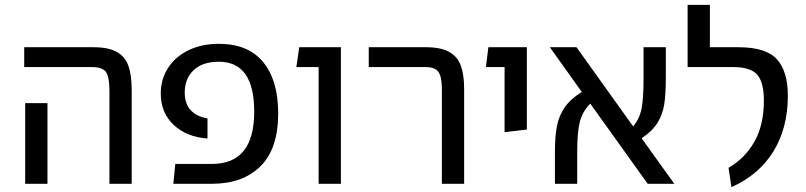

<svg xmlns="http://www.w3.org/2000/svg" viewBox="-20 -759 3329 793"><path d="M432 -385Q432 -440 418 -461Q404 -482 359 -482H80V-564H365Q428 -564 462.5 -544.5Q497 -525 510.5 -486.5Q524 -448 524 -385V0H432ZM84 -333H176V0H84Z M704 -82H856Q1030 -82 1030 -298Q1030 -504 884 -504Q816 -504 779.5 -469Q743 -434 743 -377Q743 -330 768 -303.5Q793 -277 837 -270V-187Q751 -193 697.5 -243Q644 -293 644 -373Q644 -431 673.5 -477.5Q703 -524 757.5 -551Q812 -578 884 -578Q1005 -578 1067 -502.5Q1129 -427 1129 -290Q1129 -145 1056 -72.5Q983 0 856 0H696Z M1296 -482H1204L1216 -564H1388V0H1296Z M1805 -392Q1805 -440 1791.5 -461Q1778 -482 1737 -482H1503V-564H1738Q1801 -564 1835.5 -544.5Q1870 -525 1883.5 -487.5Q1897 -450 1897 -392V0H1805Z M2064 -482H1987L1997 -564H2156V-224L2064 -213Z M2655 0 2418 -331Q2386 -299 2375 -256.5Q2364 -214 2364 -134V0H2272V-134Q2272 -197 2280.5 -239.5Q2289 -282 2313 -316.5Q2337 -351 2383 -379L2251 -564H2361L2595 -237Q2622 -269 2630 -311.5Q2638 -354 2638 -436V-564H2730V-436Q2730 -371 2723.5 -328.5Q2717 -286 2695 -251Q2673 -216 2630 -188L2765 0Z M2989 -66Q3057 -105 3096 -174Q3135 -243 3135 -344Q3135 -419 3107.5 -450.5Q3080 -482 3007 -482H2820V-739H2912V-564H3029Q3144 -564 3189 -514Q3234 -464 3234 -364Q3234 -231 3174.5 -134Q3115 -37 3001 14Z"/></svg>

Font: FiraGO
Style: Regular
Weight: 400
Designer: bBox Type
Foundry: bBox Type GmbH
Version: Version 1.001;April 20, 2020;FontCreator 12.0.0.2555 64-bit